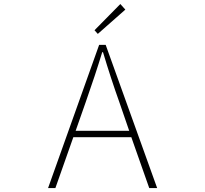

<svg xmlns="http://www.w3.org/2000/svg" viewBox="-20 -953 1040 973"><path d="M615.2 -904.3 475.6 -781.2 459 -799.8 589.8 -932.6ZM363.3 -290H634.8L585 -434.6Q542 -554.7 502 -688.5H498Q462.9 -573.2 414.1 -434.6ZM736.3 0 645.5 -257.8H351.6L260.7 0H223.6L482.4 -725.6H515.6L776.4 0Z"/></svg>

Font: GenEi Gothic M ExtraLight
Style: Regular
Weight: 200
Designer: o_tamon (Modified); [Source Han Sans]
Ryoko NISHIZUKA  (kana & ideographs); Paul D. Hunt (Latin, Greek & Cyrillic); Wenl
Version: Version 1.1a;Original Version 1.004